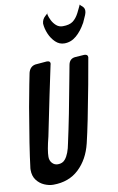

<svg xmlns="http://www.w3.org/2000/svg" viewBox="-139 -1084 713 1161"><g transform="rotate(-10 217.5 -503.5)"><path d="M306 -811Q275 -811 251.5 -833.5Q228 -856 214.5 -888Q201 -920 199 -951Q201 -978 221 -995L234 -1007Q234 -1011 238 -1011L234 -1007L235 -1001L234 -1002Q238 -984 248 -964Q258 -944 274.5 -929.5Q291 -915 314 -915Q355 -915 376.5 -931Q398 -947 414 -978L434 -1019Q434 -1020 435 -1022Q436 -1024 436 -1026L440 -1023H439L455 -1008Q464 -999 464 -983Q464 -973 458 -958L437 -911V-912Q413 -868 380 -839.5Q347 -811 306 -811ZM91 19Q65 19 37 7Q9 -5 -10 -30Q-29 -55 -29 -93Q-29 -104 -28.5 -105Q-28 -106 -28 -107Q-14 -225 28 -469Q44 -552 53 -603L67 -673Q77 -710 110 -716L181 -722Q202 -722 202 -707Q202 -703 201 -700.5Q200 -698 200 -697L162 -517L112 -273Q91 -191 91 -152Q91 -129 105 -113.5Q119 -98 140 -98Q169 -98 185 -118Q210 -148 222 -214Q256 -368 298 -598L313 -678Q320 -714 353 -718L411 -722Q433 -722 433 -704L404 -542Q359 -299 333 -192Q310 -97 248.5 -39Q187 19 91 19Z"/></g></svg>

Font: Bangerz
Style: Regular
Weight: 400
Designer: vernon adams
Foundry: Vernon Adams
Version: Version 2.10;February 7, 2025;FontCreator 13.0.0.2683 64-bit